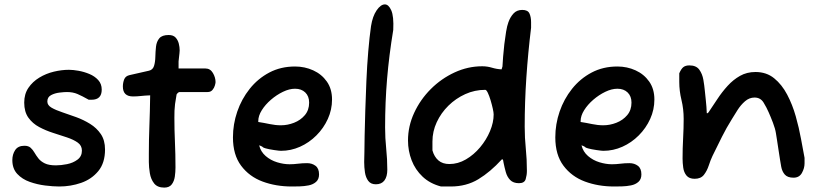

<svg xmlns="http://www.w3.org/2000/svg" viewBox="-20 -832 3720 872"><path d="M249 15Q221 15 185 10.5Q149 6 115 -6Q81 -18 58.5 -42Q36 -66 36 -105Q36 -131 49 -150.5Q62 -170 91 -170Q109 -170 119 -161Q129 -152 136.5 -139Q144 -126 154.5 -112.5Q165 -99 183.5 -90Q202 -81 234 -81Q257 -81 284.5 -86.5Q312 -92 332 -107Q352 -122 352 -148Q352 -171 333 -184.5Q314 -198 284 -208Q254 -218 221 -228.5Q188 -239 158 -255Q128 -271 109 -297.5Q90 -324 90 -366Q90 -405 109 -433Q128 -461 158.5 -479.5Q189 -498 224.5 -506.5Q260 -515 293 -515Q312 -515 337 -510.5Q362 -506 386 -496Q410 -486 426 -468.5Q442 -451 442 -425Q442 -379 396 -379H383Q353 -396 332 -405Q311 -414 284 -414Q272 -414 250.5 -411.5Q229 -409 212 -400Q195 -391 195 -371Q195 -354 214 -343Q233 -332 263 -322Q293 -312 326 -300Q359 -288 389 -269.5Q419 -251 438 -223Q457 -195 457 -153Q457 -92 426.5 -55Q396 -18 348.5 -1.5Q301 15 249 15Z M726 20Q695 20 680 1Q665 -18 660.5 -45.5Q656 -73 656 -96V-134Q656 -197 658.5 -261Q661 -325 662 -399Q637 -398 619.5 -396Q602 -394 584 -394Q538 -394 538 -439Q538 -456 544 -471.5Q550 -487 569 -491L657 -511Q674 -515 679.5 -532.5Q685 -550 685.5 -573.5Q686 -597 688.5 -620Q691 -643 703.5 -658Q716 -673 746 -673Q767 -673 777.5 -661.5Q788 -650 792 -634Q796 -618 796 -603Q796 -601 795 -589.5Q794 -578 792.5 -567Q791 -556 791 -553V-521H913Q935 -521 947 -500.5Q959 -480 959 -459Q959 -455 956 -444Q953 -433 945 -423.5Q937 -414 923 -414H795Q794 -414 791 -412.5Q788 -411 784 -406L782 -403Q777 -376 775 -359.5Q773 -343 772.5 -329.5Q772 -316 772 -297Q772 -242 774.5 -187Q777 -132 777 -71Q777 -51 774 -30Q771 -9 760 5.5Q749 20 726 20Z M1305 15Q1233 15 1172.5 -7.5Q1112 -30 1075 -79.5Q1038 -129 1038 -208Q1038 -268 1057.5 -325Q1077 -382 1114 -428.5Q1151 -475 1203 -502.5Q1255 -530 1320 -530Q1364 -530 1402.5 -512.5Q1441 -495 1464.5 -461.5Q1488 -428 1488 -380Q1488 -334 1469 -292Q1450 -250 1417 -217Q1384 -184 1342.5 -165.5Q1301 -147 1256 -147Q1249 -147 1225 -150.5Q1201 -154 1187 -158Q1177 -160 1171 -166Q1169 -167 1164 -169.5Q1159 -172 1157 -172Q1164 -143 1186.5 -123.5Q1209 -104 1238.5 -95Q1268 -86 1295 -86Q1314 -86 1333.5 -88.5Q1353 -91 1375 -91Q1397 -91 1413 -79Q1429 -67 1429 -40Q1429 -18 1415.5 -6Q1402 6 1381.5 10Q1361 14 1340.5 14.5Q1320 15 1305 15ZM1256 -263Q1286 -263 1315.5 -274.5Q1345 -286 1364.5 -309Q1384 -332 1384 -366Q1384 -395 1366.5 -412Q1349 -429 1320 -429Q1294 -429 1265 -415Q1236 -401 1210.5 -379Q1185 -357 1169 -331.5Q1153 -306 1153 -282V-278Q1179 -274 1205 -268.5Q1231 -263 1256 -263Z M1687 5Q1664 5 1652.5 -10.5Q1641 -26 1637.5 -49Q1634 -72 1634 -96Q1634 -108 1634.5 -119.5Q1635 -131 1635 -141Q1635 -165 1636 -215Q1637 -265 1639 -329.5Q1641 -394 1644 -464Q1647 -534 1652.5 -599Q1658 -664 1665 -713Q1672 -758 1690.5 -785Q1709 -812 1728 -812Q1745 -812 1757 -785Q1769 -758 1766 -696Q1747 -581 1738 -474Q1729 -367 1729 -253Q1729 -205 1734 -157Q1739 -109 1739 -61Q1739 -30 1726 -12.5Q1713 5 1687 5Z M1983 15Q1933 2 1899.5 -29.5Q1866 -61 1849.5 -104Q1833 -147 1833 -194Q1833 -259 1861 -319.5Q1889 -380 1936.5 -427.5Q1984 -475 2044.5 -503Q2105 -531 2170 -531Q2193 -531 2214.5 -524.5Q2236 -518 2258 -517L2262 -530Q2263 -548 2265 -575Q2267 -602 2270.5 -631.5Q2274 -661 2278.5 -688Q2283 -715 2289 -731Q2297 -754 2312 -770.5Q2327 -787 2352 -787Q2377 -787 2384.5 -771Q2392 -755 2392 -731V-706Q2378 -591 2370.5 -479.5Q2363 -368 2363 -257Q2363 -206 2368 -157.5Q2373 -109 2373 -56Q2373 -37 2367.5 -18.5Q2362 0 2337 0Q2311 0 2297 -14.5Q2283 -29 2277 -51Q2271 -73 2267 -93Q2265 -108 2263 -108H2259Q2207 -51 2152.5 -18Q2098 15 2027 15ZM2021 -87Q2060 -87 2096 -108Q2132 -129 2160.5 -163Q2189 -197 2205.5 -236.5Q2222 -276 2222 -312Q2222 -321 2218 -339Q2214 -357 2208 -377Q2202 -397 2195.5 -410.5Q2189 -424 2184 -424Q2136 -424 2093 -404.5Q2050 -385 2016.5 -352Q1983 -319 1963.5 -277Q1944 -235 1944 -189V-149Q1952 -120 1971 -103.5Q1990 -87 2021 -87Z M2769 15Q2697 15 2636.5 -7.5Q2576 -30 2539 -79.5Q2502 -129 2502 -208Q2502 -268 2521.5 -325Q2541 -382 2578 -428.5Q2615 -475 2667 -502.5Q2719 -530 2784 -530Q2828 -530 2866.5 -512.5Q2905 -495 2928.5 -461.5Q2952 -428 2952 -380Q2952 -334 2933 -292Q2914 -250 2881 -217Q2848 -184 2806.5 -165.5Q2765 -147 2720 -147Q2713 -147 2689 -150.5Q2665 -154 2651 -158Q2641 -160 2635 -166Q2633 -167 2628 -169.5Q2623 -172 2621 -172Q2628 -143 2650.5 -123.5Q2673 -104 2702.5 -95Q2732 -86 2759 -86Q2778 -86 2797.5 -88.5Q2817 -91 2839 -91Q2861 -91 2877 -79Q2893 -67 2893 -40Q2893 -18 2879.5 -6Q2866 6 2845.5 10Q2825 14 2804.5 14.5Q2784 15 2769 15ZM2720 -263Q2750 -263 2779.5 -274.5Q2809 -286 2828.5 -309Q2848 -332 2848 -366Q2848 -395 2830.5 -412Q2813 -429 2784 -429Q2758 -429 2729 -415Q2700 -401 2674.5 -379Q2649 -357 2633 -331.5Q2617 -306 2617 -282V-278Q2643 -274 2669 -268.5Q2695 -263 2720 -263Z M3135 -20Q3110 -20 3098 -34.5Q3086 -49 3083 -70.5Q3080 -92 3080 -112Q3080 -158 3082.5 -204Q3085 -250 3085 -292Q3085 -337 3075 -378Q3065 -419 3065 -460V-499Q3074 -520 3084 -527.5Q3094 -535 3111 -535Q3142 -535 3156 -515.5Q3170 -496 3174.5 -469.5Q3179 -443 3181 -421Q3182 -410 3185.5 -378Q3189 -346 3190 -318H3194L3198 -322Q3217 -350 3238 -382Q3259 -414 3284.5 -442Q3310 -470 3341 -487.5Q3372 -505 3411 -505Q3461 -505 3496 -476.5Q3531 -448 3555 -402.5Q3579 -357 3594 -304Q3609 -251 3618 -201Q3627 -151 3634 -115V-90Q3634 -68 3622 -46.5Q3610 -25 3584 -25Q3557 -25 3544.5 -39Q3532 -53 3528 -75Q3526 -84 3523 -104.5Q3520 -125 3516 -149.5Q3512 -174 3509 -195.5Q3506 -217 3504 -227Q3501 -247 3490.5 -274.5Q3480 -302 3471 -322Q3462 -343 3448 -366Q3434 -389 3407 -389Q3383 -389 3363.5 -372Q3344 -355 3329.5 -332Q3315 -309 3304 -291Q3279 -251 3259 -211Q3239 -171 3216 -124Q3207 -105 3199 -80.5Q3191 -56 3177 -38Q3163 -20 3135 -20Z"/></svg>

Font: Fuzzy Bubbles
Style: Bold
Weight: 700
Designer: Robert E. Leuschke
Foundry: Robert E. Leuschke
Version: Version 1.010; ttfautohint (v1.8.3)